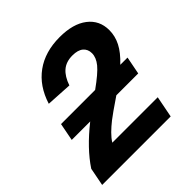

<svg xmlns="http://www.w3.org/2000/svg" viewBox="-177 -811 954 954"><g transform="rotate(-45 300.0 -334.5)"><path d="M8.8 0 27.3 -95.2Q83.5 -180.7 189.9 -265.1H60.1L78.1 -358.4H317.9Q386.2 -407.2 411.1 -437.7Q436 -468.3 436 -498.5Q436 -526.9 416.7 -543.2Q397.5 -559.6 358.9 -559.6Q314.9 -559.6 287.1 -535.9Q259.3 -512.2 243.2 -464.8L106.4 -472.7Q136.2 -567.9 206.1 -618.4Q275.9 -668.9 378.9 -668.9Q472.7 -668.9 525.4 -628.4Q578.1 -587.9 578.1 -518.6Q578.1 -477.5 558.6 -439Q539.1 -400.4 494.6 -358.4H545.4L527.3 -265.1H373.5Q294.9 -211.9 270.3 -192.4Q245.6 -172.9 225.6 -153.1Q205.6 -133.3 192.9 -112.8H512.2L490.2 0Z"/></g></svg>

Font: Cousine
Style: Bold Italic
Weight: 700
Italic angle: -12°
Monospace: yes
Designer: Steve Matteson
Foundry: Ascender Corporation
Version: Version 1.20